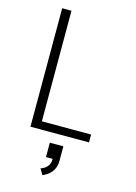

<svg xmlns="http://www.w3.org/2000/svg" viewBox="-139 -773 778 1096"><g transform="rotate(15 250.0 -225.0)"><path d="M87.5 0V-700H142.5V-46.5H433.5V0ZM218 144.5V59.5H298V144.5Q298 177.5 285 199.2Q272 221 254.5 233Q237 245 224.5 249.5L204.5 214.5Q213.5 212 226 204.8Q238.5 197.5 248 183.2Q257.5 169 257.5 144.5Z"/></g></svg>

Font: Trispace ExtraLight
Style: Regular
Weight: 200
Designer: Tyler Finck
Foundry: Etcetera Type Company
Version: Version 1.210; ttfautohint (v1.8.3)